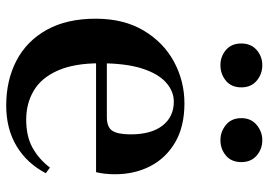

<svg xmlns="http://www.w3.org/2000/svg" viewBox="-142 -698 856 612"><g transform="rotate(90 286.0 -392.0)"><path d="M316.2 16.2Q235.8 16.2 173.2 -16.5Q110.6 -49.1 75.1 -113Q39.6 -176.9 39.6 -268.8Q39.6 -358.8 77.6 -422.2Q115.5 -485.7 177.2 -518.8Q238.9 -551.9 309.4 -551.9Q383.1 -551.9 433.5 -522.5Q483.8 -493.1 509.6 -443.2Q535.4 -393.3 535.4 -330.9Q535.4 -296.1 528.7 -270.2H98.1V-304.6H353.4Q385.5 -304.6 396.9 -322.2Q408.3 -339.8 408.3 -380.4Q408.3 -446.3 380.2 -482.2Q352.1 -518 304.1 -518Q270.7 -518 242.6 -492.9Q214.6 -467.8 198.1 -416Q181.7 -364.1 181.7 -282.7Q181.7 -200.5 204.9 -148.2Q228 -95.8 268.8 -71.7Q309.5 -47.5 361.4 -47.5Q414.4 -47.5 450.9 -67.7Q487.3 -87.9 514.2 -123.2L532.1 -109.9Q500.6 -49.8 445.7 -16.8Q390.7 16.2 316.2 16.2ZM187.6 -666.6Q160.2 -666.6 139.4 -684.1Q118.6 -701.6 118.6 -733.2Q118.6 -764.2 139.4 -782.2Q160.2 -800.1 187.6 -800.1Q216.1 -800.1 237.3 -782.2Q258.5 -764.2 258.5 -733.2Q258.5 -701.6 237.3 -684.1Q216.1 -666.6 187.6 -666.6ZM426.9 -666.6Q399.9 -666.6 378.2 -684.1Q356.6 -701.6 356.6 -733.2Q356.6 -764.2 378.2 -782.2Q399.9 -800.1 426.9 -800.1Q454.9 -800.1 475.8 -782.2Q496.7 -764.2 496.7 -733.2Q496.7 -701.6 475.8 -684.1Q454.9 -666.6 426.9 -666.6Z"/></g></svg>

Font: Early Summer Mincho VF
Style: Regular
Weight: 250
Designer: GuiWonder
Version: Version 1.002